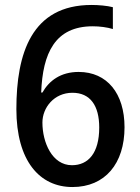

<svg xmlns="http://www.w3.org/2000/svg" viewBox="-20 -744 564 774"><path d="M46 -304C46 -95 140 10 272 10C404 10 482 -85 482 -231C482 -367 412 -454 297 -454C225 -454 178 -419 151 -371H146C152 -530 202 -638 354 -638C382 -638 412 -634 435 -627V-715C412 -721 377 -724 349 -724C107 -724 46 -528 46 -304ZM270 -78C190 -78 151 -170 151 -250C151 -310 198 -370 272 -370C344 -370 380 -318 380 -230C380 -127 336 -78 270 -78Z"/></svg>

Font: Noto Sans Arabic UI SmCn Md
Style: Regular
Weight: 500
Width: 4
Designer: Monotype Design Team, Nadine Chahine and Nizar Qandah
Foundry: Monotype Imaging Inc.
Version: Version 2.010